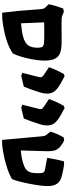

<svg xmlns="http://www.w3.org/2000/svg" viewBox="578 -1202 636 1833"><g transform="rotate(90 896.5 -285.0)"><path d="M70 -315Q68 -351 65.5 -366Q63 -381 58.5 -389.5Q54 -398 42 -409L20 -431Q22 -449 33.5 -488Q45 -527 61 -570L92 -576L133 -560Q143 -556 155 -555Q167 -554 217 -554L335 -555Q386 -555 407 -554Q488 -552 523 -515.5Q558 -479 558 -395Q558 -328 539 -240.5Q520 -153 491 -90Q383 -14 161 12L101 13Q81 -140 70 -315ZM329 -187Q388 -203 411.5 -234.5Q435 -266 435 -324Q435 -360 425.5 -372Q416 -384 385 -387Q370 -389 289 -389Q208 -389 193 -388L202 -167Q287 -175 329 -187Z M675 -180 710 -318Q717 -340 717 -355Q717 -364 710.5 -371.5Q704 -379 684 -392L621 -434Q645 -503 686 -576L708 -583Q720 -577 726 -573Q760 -556 783 -542Q833 -512 853 -484.5Q873 -457 873 -418Q873 -379 857 -334Q837 -268 807 -194L703 -169Z M979 -180 1014 -318Q1021 -340 1021 -355Q1021 -364 1014.5 -371.5Q1008 -379 988 -392L925 -434Q949 -503 990 -576L1012 -583Q1024 -577 1030 -573Q1064 -556 1087 -542Q1137 -512 1157 -484.5Q1177 -457 1177 -418Q1177 -379 1161 -334Q1141 -268 1111 -194L1007 -169Z M1281 -364Q1279 -386 1275.5 -395Q1272 -404 1258 -421L1236 -448Q1257 -518 1292 -575L1320 -579Q1341 -570 1371 -548Q1402 -525 1413 -497Q1424 -469 1423 -409L1416 -165Q1442 -167 1476 -173Q1510 -179 1530 -185Q1572 -197 1593.5 -213Q1615 -229 1624 -255.5Q1633 -282 1633 -329Q1633 -367 1626.5 -379.5Q1620 -392 1598 -396L1487 -417Q1500 -508 1521 -578H1551Q1593 -573 1655 -558Q1708 -546 1732 -513.5Q1756 -481 1756 -421Q1756 -359 1733 -243.5Q1710 -128 1689 -81Q1638 -50 1548.5 -24Q1459 2 1364 13H1315Z"/></g></svg>

Font: Suez One
Style: Regular
Weight: 400
Version: Version 1.000